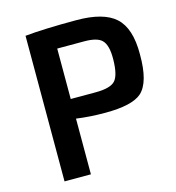

<svg xmlns="http://www.w3.org/2000/svg" viewBox="-105 -789 808 879"><g transform="rotate(-15 299.0 -349.5)"><path d="M93 -690Q181 -699 336 -699Q465 -699 521 -648Q578 -596 577 -473Q578 -340 528 -295Q483 -255 355 -255Q281 -255 218 -264V0H93ZM335 -357Q406 -357 429 -382Q452 -407 453 -482Q454 -550 429 -574Q407 -596 346 -596H218V-357Z"/></g></svg>

Font: Taylor Sans Upright Semi Bold
Style: Regular
Weight: 600
Italic angle: -8°
Designer: Natanael Gama
Version: Version 1.001 September 8, 2015